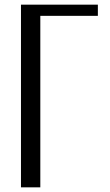

<svg xmlns="http://www.w3.org/2000/svg" viewBox="-20 -804 470 824"><path d="M70 -784H400V-736H153V0H70Z"/></svg>

Font: Facade Sud
Style: Regular
Weight: 100
Designer: Éléonore Fines
Foundry: Velvetyne Type Foundry
Version: Version 1.001;Glyphs 3.2 (3202)